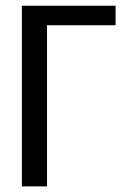

<svg xmlns="http://www.w3.org/2000/svg" viewBox="-20 -662 456 682"><path d="M390.6 -572.3H147V0H57.6V-641.6H390.6Z"/></svg>

Font: Carlito
Style: Regular
Weight: 400
Designer: Lukasz Dziedzic
Foundry: tyPoland Lukasz Dziedzic
Version: Version 1.104